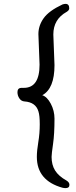

<svg xmlns="http://www.w3.org/2000/svg" viewBox="-20 -805 390 990"><path d="M318 165Q311 165 302 163Q170 126 170 4Q170 -28 177.5 -72.5Q185 -117 185 -164Q185 -210 178 -231Q164 -278 106 -282Q90 -283 80 -297.5Q70 -312 70 -330Q70 -352 92 -352H103Q184 -352 184 -472L178 -629Q178 -673 205 -711Q232 -749 302 -782Q311 -785 318 -785Q337 -785 337 -762Q337 -752 324 -744Q255 -706 255 -627L261 -469Q261 -348 198 -314Q223 -306 242 -270Q261 -234 261 -193Q261 -114 253.5 -62.5Q246 -11 246 4Q246 45 264 74Q282 103 323 126Q338 135 338 148Q338 165 318 165Z"/></svg>

Font: LXGW WenKai Lite Medium
Style: Regular
Weight: 500
Designer: LXGW / Fontworks Inc.
Foundry: LXGW / Fontworks Inc.
Version: Version 1.511; March 25, 2025